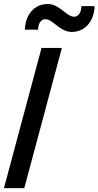

<svg xmlns="http://www.w3.org/2000/svg" viewBox="-67 -966 505 986"><path d="M301.2 -802C373.2 -802 417.2 -861.5 418.7 -934.5H350.7C351.6 -904 335.6 -880 314.1 -880C274.6 -880 239.2 -945.5 178.2 -945.5C106.7 -945.5 62.5 -887 60.8 -813.5H128.8C128.1 -842.5 142.8 -867.5 165.8 -867.5C204.8 -867.5 240.2 -802 301.2 -802ZM-46.7 0H57.8L250.8 -720H146.3Z"/></svg>

Font: Manrope
Style: SemiBoldItalic
Weight: 600
Italic angle: -15°
Designer: Mikhail Sharanda
Foundry: Mikhail Sharanda
Version: Version 4.502;hotconv 1.0.109;makeotfexe 2.5.65596